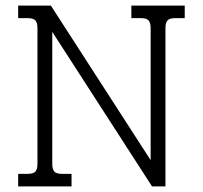

<svg xmlns="http://www.w3.org/2000/svg" viewBox="-20 -667 726 687"><path d="M45 -45H80Q99 -45 106.5 -53Q114 -61 114 -81V-566Q114 -586 106.5 -594Q99 -602 80 -602H45V-647H162L519 -94V-566Q519 -586 511.5 -594Q504 -602 485 -602H450V-647H641V-602H606Q587 -602 579.5 -594Q572 -586 572 -566V0H524L167 -553V-81Q167 -61 174.5 -53Q182 -45 201 -45H236V0H45Z"/></svg>

Font: Pridi ExtraLight
Style: Regular
Weight: 275
Designer: Katatrad Team
Foundry: CadsonDemak
Version: Version 1.001